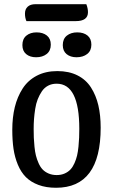

<svg xmlns="http://www.w3.org/2000/svg" viewBox="-20 -866 534 908"><path d="M388.2 -846.2Q396 -826.7 396 -808.1Q396 -766.1 337.9 -766.1H105Q98.1 -781.2 98.1 -801.8Q98.1 -822.8 111.1 -834.5Q124 -846.2 147.9 -846.2ZM152.8 -712.9Q183.1 -712.9 201.7 -698Q220.2 -683.1 220.2 -654.8Q220.2 -626 200.7 -610.6Q181.2 -595.2 150.9 -595.2Q121.6 -595.2 103.8 -610.1Q85.9 -625 85.9 -652.8Q85.9 -682.1 104.7 -697.5Q123.5 -712.9 152.8 -712.9ZM345.2 -712.9Q375.5 -712.9 393.8 -698Q412.1 -683.1 412.1 -654.8Q412.1 -626 392.3 -610.6Q372.6 -595.2 341.8 -595.2Q313 -595.2 294.9 -610.1Q276.9 -625 276.9 -652.8Q276.9 -682.1 296.1 -697.5Q315.4 -712.9 345.2 -712.9ZM251 -529.8Q306.2 -529.8 346.4 -509.5Q386.7 -489.3 410.4 -452.1Q434.1 -415 445.1 -367.9Q456.1 -320.8 456.1 -262.2Q456.1 22 245.1 22Q197.8 22 161.9 8.5Q126 -4.9 102.5 -28.3Q79.1 -51.8 64.5 -86.9Q49.8 -122.1 43.9 -162.1Q38.1 -202.1 38.1 -252Q38.1 -310.5 50 -359.4Q62 -408.2 86.9 -447Q111.8 -485.8 153.6 -507.8Q195.3 -529.8 251 -529.8ZM355 -256.8Q355 -470.2 248 -470.2Q225.1 -470.2 207.3 -460.7Q189.5 -451.2 178 -434.1Q166.5 -417 158.4 -396.7Q150.4 -376.5 146.5 -351.1Q142.6 -325.7 140.9 -303.5Q139.2 -281.2 139.2 -256.8Q139.2 -232.9 139.9 -214.6Q140.6 -196.3 143.1 -172.1Q145.5 -147.9 149.9 -130.4Q154.3 -112.8 162.4 -94.5Q170.4 -76.2 181.6 -64.5Q192.9 -52.7 210 -45.4Q227.1 -38.1 248 -38.1Q269 -38.1 285.6 -45.4Q302.2 -52.7 313.2 -64.5Q324.2 -76.2 332.3 -94.5Q340.3 -112.8 344.5 -130.4Q348.6 -147.9 351.1 -172.1Q353.5 -196.3 354.2 -214.6Q355 -232.9 355 -256.8Z"/></svg>

Font: Sansita Light
Style: Regular
Weight: 300
Designer: Pablo Cosgaya
Foundry: Omnibus-Type
Version: Version 1.006;hotconv 1.0.109;makeotfexe 2.5.65596